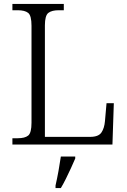

<svg xmlns="http://www.w3.org/2000/svg" viewBox="-20 -734 645 975"><path d="M43 0V-32H70Q106 -32 123 -45.5Q140 -59 140 -111V-603Q140 -655 123 -668.5Q106 -682 70 -682H43V-714H304V-682H278Q243 -682 225.5 -668.5Q208 -655 208 -605V-39H438Q480 -39 495 -61Q510 -83 513 -119L521 -210H558L551 0ZM262 208Q270 173 277 134.5Q284 96 289 61H362V71Q353 92 340.5 119.5Q328 147 314.5 174Q301 201 289 221H262Z"/></svg>

Font: Noto Serif Tamil Light
Style: Regular
Weight: 300
Designer: Indian Type Foundry, Tom Grace, and the Monotype Design Team
Foundry: Monotype Imaging Inc.
Version: Version 2.004; ttfautohint (v1.8.4.7-5d5b)